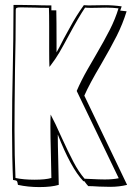

<svg xmlns="http://www.w3.org/2000/svg" viewBox="-20 -729 537 781"><path d="M428 31 384 30Q354 28 339 28Q333 22 323 8H319Q268 -46 215 -182Q215 -145 217 -73Q219 -5 219 23Q189 32 140 32Q94 32 53 23Q51 10 48.5 7.5Q46 5 41.5 4.5Q37 4 33 3Q29 -84 29 -200Q29 -323 32 -449Q33 -490 34 -569.5Q35 -649 35 -709H59L127 -708Q148 -707 189 -707V-687H209Q210 -648 210 -557V-516Q221 -535 239 -571Q244 -579 266.5 -621Q289 -663 321 -708L340 -707L406 -708Q441 -708 475 -703L469 -686L495 -683Q479 -631 454.5 -582.5Q430 -534 391 -467Q343 -386 323 -340L497 23Q465 31 428 31ZM367 -500Q405 -565 427 -608.5Q449 -652 462 -695Q438 -698 413 -698L352 -697Q334 -697 326 -698Q301 -661 261 -587Q237 -542 221.5 -515.5Q206 -489 186 -463L182 -458L181 -457Q180 -481 180 -531V-623Q180 -673 179 -697Q142 -697 123 -698L64 -699Q52 -699 48 -697Q44 -695 44 -689Q44 -566 41 -444Q39 -282 39 -201Q39 -92 43 -5Q76 2 120 2Q165 2 189 -5Q189 -34 187 -102Q185 -178 185 -214Q185 -247 186 -263Q203 -232 231 -169Q258 -110 279 -70Q300 -30 324 -2L347 -1Q385 1 406 1Q439 1 463 -4L292 -359Q310 -401 336 -446.5Q362 -492 367 -500Z"/></svg>

Font: Londrina Shadow
Style: Regular
Weight: 400
Designer: Marcelo Magalhaes
Foundry: Marcelo Magalhães
Version: Version 1.002